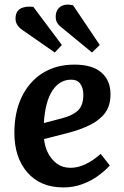

<svg xmlns="http://www.w3.org/2000/svg" viewBox="-20 -807 545 841"><path d="M306 -524Q384 -524 424 -489.5Q464 -455 464 -394Q464 -344 440 -312Q416 -280 373 -259Q330 -238 275 -224L173 -198Q176 -165 190.5 -136.5Q205 -108 229.5 -90Q254 -72 289 -72Q352 -72 421 -133L461 -82Q441 -60 410.5 -37.5Q380 -15 341 -0.5Q302 14 258 14Q157 14 100 -51.5Q43 -117 43 -225Q43 -316 75.5 -383Q108 -450 167 -487Q226 -524 306 -524ZM345 -392Q345 -421 332 -439.5Q319 -458 292 -458Q241 -458 209.5 -410Q178 -362 172 -268L252 -289Q298 -301 321.5 -323Q345 -345 345 -392ZM253 -684Q239 -694 231.5 -705.5Q224 -717 224 -733Q224 -763 244.5 -777.5Q265 -792 300 -784L417 -610L383 -577ZM79 -675Q48 -696 48 -725Q48 -756 68.5 -768.5Q89 -781 126 -777L251 -610L220 -577Z"/></svg>

Font: Literata 12pt SemiBold
Style: Italic
Weight: 600
Italic angle: -2°
Designer: Latin by Veronika Burian and Jose Scaglione. Greek by Irene Vlachou. Cyrillic by Vera Evstafieva
Foundry: TypeTogether
Version: Version 3.002